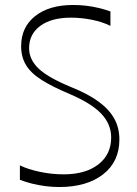

<svg xmlns="http://www.w3.org/2000/svg" viewBox="-20 -736 549 772"><path d="M60 -13V-71Q93 -55 140.5 -45Q188 -35 236 -35Q324 -35 375.5 -75Q427 -115 427 -183Q427 -237 387 -279Q347 -321 260 -358Q191 -387 147.5 -414.5Q104 -442 84.5 -474.5Q65 -507 65 -550Q65 -627 121.5 -671.5Q178 -716 274 -716Q300 -716 326 -713Q352 -710 377 -704Q402 -698 424 -690V-632Q392 -648 349.5 -656.5Q307 -665 265 -665Q187 -665 142 -632Q97 -599 97 -542Q97 -497 135 -460.5Q173 -424 268 -385Q335 -358 377 -327Q419 -296 439.5 -259Q460 -222 460 -175Q460 -86 394.5 -35Q329 16 218 16Q191 16 163.5 12.5Q136 9 109.5 2.5Q83 -4 60 -13Z"/></svg>

Font: Ojuju Light
Style: Regular
Weight: 300
Designer: Chisaokwu Joboson, Mirko Velimirovic
Foundry: Udi Foundry
Version: Version 1.000